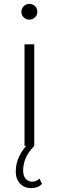

<svg xmlns="http://www.w3.org/2000/svg" viewBox="-20 -750 301 987"><path d="M106 -522V0H156V-522ZM102 -660.5C110 -652.8 119.7 -649 131 -649C142.3 -649 152 -653 160 -661C168 -669 172 -678.7 172 -690C172 -701.3 168 -710.8 160 -718.5C152 -726.2 142.3 -730 131 -730C119.7 -730 110 -726 102 -718C94 -710 90 -700.3 90 -689C90 -677.7 94 -668.2 102 -660.5ZM83 193.5C97.7 209.2 116.7 217 140 217C164 217 182.7 209.7 196 195L183 168C172.3 178.7 159.7 184 145 184C131.7 184 120.7 179 112 169C103.3 159 99 145 99 127C99 107 102.8 86.8 110.5 66.5C118.2 46.2 133.3 24 156 0L137 -23C86.3 24.3 61 76 61 132C61 157.3 68.3 177.8 83 193.5Z"/></svg>

Font: Montserrat Custom ExtraLight
Style: Regular
Weight: 300
Designer: Julieta Ulanovsky
Foundry: Julieta Ulanovsky
Version: Version 7.200